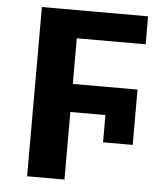

<svg xmlns="http://www.w3.org/2000/svg" viewBox="-51 -742 676 788"><g transform="rotate(5 287.0 -348.5)"><path d="M243.7 0H89.8V-697.3H527.3V-582H243.7V-394H510.3V-166H388.2V-278.3H243.7Z"/></g></svg>

Font: Lunasima
Style: Bold
Weight: 700
Designer: The DocRepair Project, Monotype Design Team
Foundry: Google
Version: Version 2.009